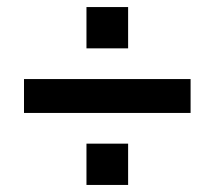

<svg xmlns="http://www.w3.org/2000/svg" viewBox="-20 -589 608 544"><path d="M48 -269V-365H520V-269ZM225 -569H343V-452H225ZM225 -182H343V-65H225Z"/></svg>

Font: Asta Sans
Style: Bold
Weight: 700
Designer: 42dot
Version: Version 1.000